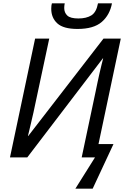

<svg xmlns="http://www.w3.org/2000/svg" viewBox="-20 -946 751 1154"><path d="M40 0 191 -714H276L192 -321Q188 -300 181.5 -271.5Q175 -243 168.5 -215.5Q162 -188 156.5 -164.5Q151 -141 148 -129H150L602 -714H706L572 -80H662L537 188H433L551 0H471L555 -397Q560 -422 566 -450Q572 -478 578 -505Q584 -532 590 -555.5Q596 -579 600 -595H598L144 0ZM288 -893Q288 -914 292 -926H369Q366 -910 366 -898Q366 -870 384.5 -852.5Q403 -835 451 -835Q499 -835 529 -853.5Q559 -872 569 -926H653Q640 -856 591.5 -814Q543 -772 446 -772Q361 -772 324.5 -805.5Q288 -839 288 -893Z"/></svg>

Font: BC Sans
Style: Italic
Weight: 400
Italic angle: -12°
Designer: Monotype Design Team
Designer: Province of B.C.
Foundry: Monotype Imaging Inc.
Version: Version 2.000;GOOG;noto-source:20170915:90ef993387c0